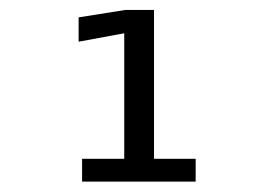

<svg xmlns="http://www.w3.org/2000/svg" viewBox="-20 -628 540 378"><path d="M141.6 -315.4H224.6V-562.5L134.8 -545.9V-593.8L226.6 -608.4H283.2V-315.4H365.2V-270.5H141.6Z"/></svg>

Font: BabelStone Shapes
Style: Regular
Weight: 400
Designer: Andrew West
Foundry: BabelStone
Version: Version 15.0.0 September 13, 2022